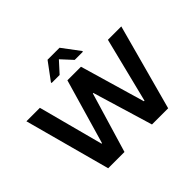

<svg xmlns="http://www.w3.org/2000/svg" viewBox="-191 -1177 1451 1451"><g transform="rotate(-45 534.0 -452.0)"><path d="M213 0 27 -688H171L309 -167H314L465 -688H610L762 -167H768L898 -688H1041L854 0H681L536 -482H531L387 0ZM366 -758V-765L469 -904H597L701 -765V-758H613L532 -846L452 -758Z"/></g></svg>

Font: Saira SemiExpanded SemiBold
Style: Regular
Weight: 600
Width: 6
Designer: Hector Gatti with collaboration of the Omnibus-Type team
Foundry: Omnibus-Type
Version: Version 1.101